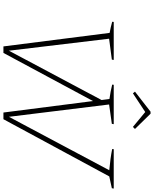

<svg xmlns="http://www.w3.org/2000/svg" viewBox="91 -990 899 1121"><g transform="rotate(90 540.5 -429.5)"><path d="M251 0 172 -620Q139 -626 107 -635L108 -644H330L328 -633L206 -617L276 -32L564 -573L558 -619Q514 -625 474 -635L475 -644H705L703 -633L590 -617L662 -32L974 -618Q905 -624 850 -635L851 -644H1081L1079 -633L1010 -618L676 0H637L570 -523L289 0ZM644 -859 733 -768 721 -756 634 -828 525 -756 515 -768 632 -859Z"/></g></svg>

Font: Piazzolla SC Thin
Style: Italic
Weight: 100
Italic angle: -11.3°
Designer: Juan Pablo del Peral
Foundry: Huerta Tipografica
Version: Version 1.330